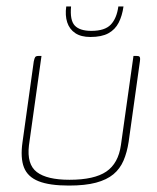

<svg xmlns="http://www.w3.org/2000/svg" viewBox="-20 -573 489 597"><path d="M109 -399 70 -121Q63 -62 94.5 -38Q126 -14 196 -14Q273 -14 310.5 -39.5Q348 -65 356 -122L395 -399Q396 -399 397.5 -399Q399 -399 400 -399Q401 -399 402.5 -399Q404 -399 405 -399Q411 -399 413 -397.5Q415 -396 415.5 -392.5Q416 -389 415 -382L380 -132Q375 -99 364 -73.5Q353 -48 332.5 -31Q312 -14 278.5 -5Q245 4 194 4Q134 4 100 -9.5Q66 -23 54.5 -52.5Q43 -82 50 -131L85 -382Q87 -392 89.5 -395.5Q92 -399 99 -399Q102 -399 104 -399Q106 -399 109 -399ZM261 -458Q232 -458 214 -470Q196 -482 189 -503.5Q182 -525 186 -553H201Q197 -510 212.5 -493.5Q228 -477 264 -477Q306 -477 324.5 -496.5Q343 -516 348 -553H364Q360 -524 349 -502.5Q338 -481 317 -469.5Q296 -458 261 -458Z"/></svg>

Font: Genos Thin Thin
Style: Italic
Weight: 250
Italic angle: -8°
Version: Version 1.010